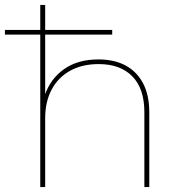

<svg xmlns="http://www.w3.org/2000/svg" viewBox="-46 -762 728 782"><path d="M118 0V-742H138V-370L136 -373Q159 -441 215 -480.5Q271 -520 355 -520Q419 -520 465 -495.5Q511 -471 536.5 -423Q562 -375 562 -305V0H542V-305Q542 -401 493 -451Q444 -501 356 -501Q288 -501 239 -473.5Q190 -446 164 -396.5Q138 -347 138 -281V0ZM-26 -621V-640H411V-621Z"/></svg>

Font: Montserrat Alternates Thin
Style: Regular
Weight: 100
Designer: Julieta Ulanovsky
Foundry: Julieta Ulanovsky
Version: Version 9.000